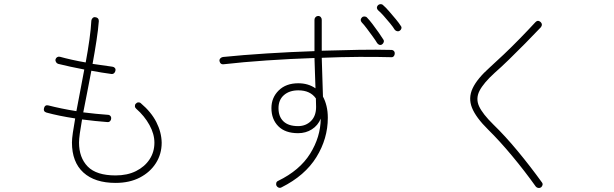

<svg xmlns="http://www.w3.org/2000/svg" viewBox="-20 -877 3040 950"><path d="M552 28Q449 28 392.5 -23.5Q336 -75 336 -172Q336 -190 340.5 -220.5Q345 -251 352 -291Q312 -297 275.5 -304.5Q239 -312 210 -320Q193 -325 198 -343Q203 -360 221 -355Q248 -348 284 -340.5Q320 -333 358 -327Q367 -374 377 -427Q387 -480 397 -533Q324 -547 268 -561Q261 -563 257 -570Q253 -577 255 -584Q257 -591 263.5 -594.5Q270 -598 277 -596Q302 -589 335.5 -581.5Q369 -574 404 -568Q415 -627 422.5 -681Q430 -735 432 -775Q433 -783 438.5 -788Q444 -793 451 -792Q469 -790 469 -773Q466 -732 457.5 -676.5Q449 -621 438 -561Q499 -552 536 -547Q544 -546 548.5 -540.5Q553 -535 551 -527Q550 -520 544.5 -515Q539 -510 531 -511Q509 -514 483.5 -518Q458 -522 432 -527Q422 -473 411.5 -420.5Q401 -368 392 -321Q424 -317 454.5 -314Q485 -311 513 -309Q521 -309 526 -303.5Q531 -298 530 -290Q530 -283 524.5 -277.5Q519 -272 511 -273Q482 -275 450 -278.5Q418 -282 386 -286Q379 -247 375 -217.5Q371 -188 371 -172Q371 -97 414 -53Q457 -9 552 -9Q610 -9 653 -30.5Q696 -52 720 -88.5Q744 -125 744 -171Q744 -214 719.5 -258.5Q695 -303 654 -339Q648 -344 647.5 -351.5Q647 -359 652 -364Q657 -370 664.5 -370.5Q672 -371 677 -366Q728 -323 753.5 -273Q779 -223 780 -171Q780 -115 751.5 -70Q723 -25 672 1.5Q621 28 552 28Z M1373 50Q1366 54 1359 51.5Q1352 49 1348 42Q1345 35 1347 28Q1349 21 1356 18Q1463 -34 1514.5 -116.5Q1566 -199 1567 -290Q1553 -256 1523 -237Q1493 -218 1455 -218Q1391 -218 1357 -252.5Q1323 -287 1323 -342Q1323 -394 1359 -429.5Q1395 -465 1456 -465Q1505 -465 1541 -440Q1540 -475 1538.5 -513Q1537 -551 1536 -590Q1417 -586 1299.5 -578Q1182 -570 1086 -559Q1070 -557 1066 -575Q1065 -583 1070.5 -588.5Q1076 -594 1083 -595Q1181 -605 1299 -612.5Q1417 -620 1536 -624V-779Q1536 -787 1541.5 -792.5Q1547 -798 1554 -798Q1562 -798 1567 -792.5Q1572 -787 1572 -779V-626Q1667 -629 1755.5 -630.5Q1844 -632 1916 -630Q1924 -630 1929 -624.5Q1934 -619 1933 -611Q1933 -604 1928 -598.5Q1923 -593 1915 -594Q1843 -596 1755 -595.5Q1667 -595 1572 -591Q1573 -542 1575 -493.5Q1577 -445 1578 -399Q1589 -379 1595.5 -352.5Q1602 -326 1602 -294Q1602 -191 1545.5 -99.5Q1489 -8 1373 50ZM1455 -253Q1493 -253 1518.5 -278Q1544 -303 1544 -348Q1544 -358 1543.5 -368.5Q1543 -379 1543 -390Q1515 -430 1456 -430Q1412 -430 1385 -406.5Q1358 -383 1358 -342Q1358 -300 1382.5 -276.5Q1407 -253 1455 -253ZM1958 -725Q1952 -721 1945 -722.5Q1938 -724 1933 -730Q1926 -742 1910.5 -761Q1895 -780 1878.5 -798.5Q1862 -817 1851 -826Q1839 -838 1850 -851Q1855 -856 1862.5 -856.5Q1870 -857 1875 -852Q1887 -842 1904.5 -822Q1922 -802 1938.5 -782Q1955 -762 1963 -749Q1968 -743 1966 -736Q1964 -729 1958 -725ZM1870 -657Q1863 -653 1856.5 -655.5Q1850 -658 1846 -664Q1839 -676 1824.5 -696Q1810 -716 1795 -736Q1780 -756 1770 -766Q1759 -779 1771 -791Q1776 -796 1784 -795.5Q1792 -795 1796 -790Q1807 -779 1823 -758Q1839 -737 1854 -715.5Q1869 -694 1877 -681Q1881 -675 1878.5 -668Q1876 -661 1870 -657Z M2657 50Q2651 54 2643.5 53Q2636 52 2631 46Q2576 -31 2514 -105.5Q2452 -180 2396 -235Q2335 -295 2315.5 -343.5Q2296 -392 2318.5 -440Q2341 -488 2404 -544Q2434 -571 2473 -608Q2512 -645 2552.5 -686.5Q2593 -728 2629 -767Q2641 -780 2655 -768Q2667 -756 2656 -742Q2620 -704 2578.5 -662Q2537 -620 2498 -582Q2459 -544 2428 -517Q2372 -466 2352.5 -427.5Q2333 -389 2350.5 -351Q2368 -313 2421 -261Q2479 -205 2541.5 -129.5Q2604 -54 2661 25Q2666 31 2664.5 38Q2663 45 2657 50Z"/></svg>

Font: Zen Maru Gothic Light
Style: Regular
Weight: 300
Designer: Yoshimichi Ohira
Foundry: Positype
Version: Version 1.001